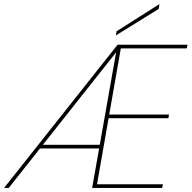

<svg xmlns="http://www.w3.org/2000/svg" viewBox="-58 -924 942 944"><path d="M124 -194 133 -212H440L437 -194ZM860 -686H536L479 -361H773L770 -343H476L419 -18H743L739 0H395L513 -667L-15 0H-38L520 -704H864ZM515 -770 726 -904 722 -880 512 -750Z"/></svg>

Font: Poppins Variable
Style: Italic
Weight: 100
Italic angle: -10°
Designer: Jonny Pinhorn
Foundry: Indian Type Foundry
Version: Version 6.000